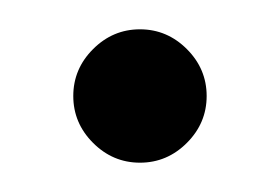

<svg xmlns="http://www.w3.org/2000/svg" viewBox="-20 -111 191 131"><path d="M43.5 -13.5Q57 0 75.5 0Q94 0 107.5 -13.5Q121 -27 121 -45.5Q121 -64 107.5 -77.5Q94 -91 75.5 -91Q57 -91 43.5 -77.5Q30 -64 30 -45.5Q30 -27 43.5 -13.5Z"/></svg>

Font: Venice Serif Bold
Style: Regular
Weight: 700
Designer: Bruno Pierini
Foundry: Unio | Creative Solutions
Version: Version 1.000;PS 001.000;hotconv 1.0.70;makeotf.lib2.5.58329